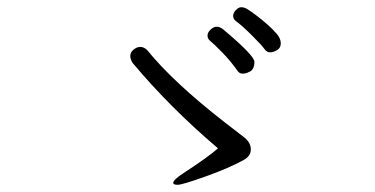

<svg xmlns="http://www.w3.org/2000/svg" viewBox="-20 -667 1040 532"><path d="M633 -609Q626 -615 626 -623Q626 -631 633.5 -639Q641 -647 648.5 -647Q656 -647 664 -642.5Q672 -638 688 -626Q704 -614 720 -600Q736 -586 747 -573Q758 -560 758 -547Q758 -534 747.5 -528Q737 -522 728 -522Q719 -522 712.5 -531.5Q706 -541 678.5 -568.5Q651 -596 633 -609ZM675 -470Q672 -469 666.5 -466Q661 -463 652 -463Q643 -463 638 -471Q619 -498 595.5 -522Q572 -546 562 -554Q555 -560 555 -568.5Q555 -577 563.5 -585Q572 -593 580.5 -593Q589 -593 598 -586Q685 -513 685 -495.5Q685 -478 675 -470ZM584 -256Q452 -368 348 -492Q341 -502 341 -512Q341 -522 350 -529.5Q359 -537 369 -537Q379 -537 388 -528Q460 -439 604 -327Q638 -301 656.5 -286.5Q675 -272 675 -253Q675 -234 654 -223Q614 -201 549.5 -178Q485 -155 472.5 -155Q460 -155 460 -160Q460 -169 488 -187Q557 -232 584 -256Z"/></svg>

Font: LXGW Bright TC
Style: Regular
Weight: 400
Designer: Christian Thalmann (Catharsis Fonts)
Foundry: LXGW / Christian Thalmann (Catharsis Fonts) / Fontworks Inc.
Version: Version 5.501